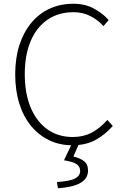

<svg xmlns="http://www.w3.org/2000/svg" viewBox="-20 -761 663 1023"><path d="M365 13Q298 13 242.5 -13.5Q187 -40 146 -89.5Q105 -139 83 -209Q61 -279 61 -365Q61 -452 83.5 -521Q106 -590 147 -639.5Q188 -689 245 -715Q302 -741 371 -741Q435 -741 483 -714Q531 -687 559 -654L531 -622Q502 -655 461.5 -675.5Q421 -696 371 -696Q291 -696 232.5 -655.5Q174 -615 143 -541Q112 -467 112 -366Q112 -264 143 -189Q174 -114 231.5 -72.5Q289 -31 368 -31Q424 -31 468 -54Q512 -77 552 -122L581 -90Q539 -42 487.5 -14.5Q436 13 365 13ZM289 242 283 209Q355 204 381 189.5Q407 175 407 150Q407 126 387 113Q367 100 321 93L366 -2H404L371 73Q406 81 427.5 97.5Q449 114 449 148Q449 191 408 214Q367 237 289 242Z"/></svg>

Font: Noto Sans SC ExtraLight
Style: Regular
Weight: 250
Designer: Ryoko NISHIZUKA 西塚涼子 (kana, bopomofo & ideographs); Paul D. Hunt (Latin, Greek & Cyrillic); Sandoll Communications 산돌커뮤니
Foundry: Adobe
Version: Version 2.004-H2;hotconv 1.0.118;makeotfexe 2.5.65603